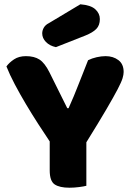

<svg xmlns="http://www.w3.org/2000/svg" viewBox="-20 -871 614 896"><path d="M383 -4Q372 -1 349 2Q326 5 304 5Q258 5 235 -10.5Q212 -26 212 -76V-211Q187 -248 158 -293Q129 -338 101 -385Q73 -432 49 -477.5Q25 -523 10 -561Q23 -579 45.5 -594Q68 -609 101 -609Q140 -609 164.5 -593Q189 -577 211 -533L294 -366H300Q314 -397 324.5 -422.5Q335 -448 345 -473.5Q355 -499 366 -526.5Q377 -554 391 -590Q409 -599 431 -604Q453 -609 473 -609Q508 -609 532.5 -590.5Q557 -572 557 -535Q557 -523 552 -506Q547 -489 529 -454.5Q511 -420 476.5 -361Q442 -302 383 -207ZM355 -851Q404 -847 425 -827.5Q446 -808 446 -782Q446 -753 429.5 -736Q413 -719 378 -705L241 -651Q212 -657 194.5 -675Q177 -693 177 -715Q177 -729 184.5 -742Q192 -755 208 -763Z"/></svg>

Font: Baloo Da
Style: Regular
Weight: 400
Designer: Noopur Datye and Ek Type
Foundry: Ek Type
Version: Version 1.443;PS 1.000;hotconv 16.6.51;makeotf.lib2.5.65220;